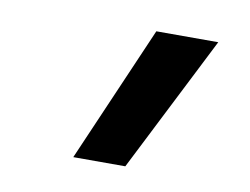

<svg xmlns="http://www.w3.org/2000/svg" viewBox="-48 -836 596 458"><g transform="rotate(10 250.0 -607.0)"><path d="M154 -442 297 -772H447L280 -442Z"/></g></svg>

Font: Iosevka Extrabold Oblique
Style: Regular
Weight: 800
Italic angle: -9°
Monospace: yes
Designer: Belleve Invis
Foundry: Belleve Invis
Version: Version 32.5.0; ttfautohint (v1.8.4)